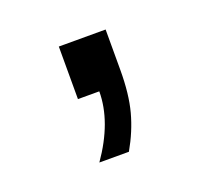

<svg xmlns="http://www.w3.org/2000/svg" viewBox="-57 -173 393 367"><g transform="rotate(-20 139.0 10.5)"><path d="M92.8 -106.9H188V-24.9Q188 24.4 178.7 59.1Q169.4 93.8 149.9 127.9H89.8Q136.2 61.5 136.2 0H92.8Z"/></g></svg>

Font: Libra Sans Modern
Style: Regular
Weight: 400
Foundry: Stefan Peev, Context Ltd
Version: Version 1.000